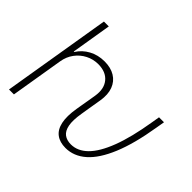

<svg xmlns="http://www.w3.org/2000/svg" viewBox="-157 -966 1213 1213"><g transform="rotate(45 449.5 -359.5)"><path d="M31.7 0 152.3 -727.5H195.8L151.4 -459H155.8Q182.6 -502 229 -527.3Q275.4 -552.7 334 -552.7Q389.2 -552.7 427.2 -529.5Q465.3 -506.3 481.7 -463.1Q498 -419.9 488.3 -359.9L470.2 -251.5H426.8L444.3 -357.4Q455.6 -427.7 421.1 -469.7Q386.7 -511.7 318.4 -512.2Q272.9 -512.2 233.9 -492.2Q194.8 -472.2 168.5 -436.8Q142.1 -401.4 134.3 -353.5L75.7 0ZM544.9 9.3Q494.1 9.3 461.7 -14.9Q429.2 -39.1 418.5 -88.9Q407.7 -138.7 420.4 -215.3L433.6 -293.5H477.1L464.4 -215.3Q453.1 -147.5 460.9 -106.9Q468.8 -66.4 492.7 -48.6Q516.6 -30.8 553.2 -30.8Q613.3 -30.8 663.3 -80.3Q713.4 -129.9 752.4 -232.2Q791.5 -334.5 817.4 -493.2L826.2 -545.9H870.6L860.8 -488.3Q833 -318.8 787.1 -208.5Q741.2 -98.1 680.2 -44.4Q619.1 9.3 544.9 9.3Z"/></g></svg>

Font: Inter 24pt ExtraLight
Style: Italic
Weight: 250
Italic angle: -9.3988°
Version: Version 4.001;git-66647c0bb